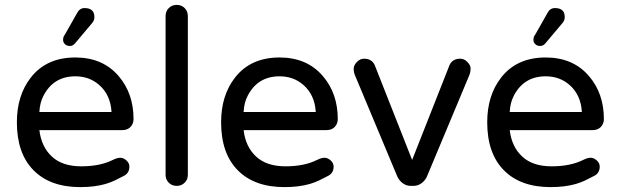

<svg xmlns="http://www.w3.org/2000/svg" viewBox="-20 -755 2533 785"><path d="M441 -101Q459 -110 472 -110Q485 -110 497 -99Q509 -88 509 -74Q509 -48 487.5 -36.5Q466 -25 449 -17Q432 -9 412 -3Q367 10 308 10Q185 10 117 -59Q49 -128 49 -255Q49 -365 106 -438Q170 -520 288 -520Q400 -520 465 -444Q526 -373 526 -268Q526 -249 513.5 -236Q501 -223 480 -223H141Q149 -155 192 -115Q235 -75 312 -75Q389 -75 441 -101ZM288 -443Q199 -443 158 -364Q143 -336 141 -297H436Q432 -368 384 -409Q344 -443 288 -443ZM296 -703Q306 -722 326 -722Q366 -722 366 -685Q366 -671 356 -660L287 -578Q278 -567 265.5 -567Q253 -567 245.5 -574.5Q238 -582 238 -591Q238 -606 245 -613Z M748 -689V-40Q748 -21 735 -8Q722 5 702.5 5Q683 5 670 -8Q657 -21 657 -40V-689Q657 -709 670 -722Q683 -735 702.5 -735Q722 -735 735 -722Q748 -709 748 -689Z M1276 -101Q1294 -110 1307 -110Q1320 -110 1332 -99Q1344 -88 1344 -74Q1344 -48 1322.5 -36.5Q1301 -25 1284 -17Q1267 -9 1247 -3Q1202 10 1143 10Q1020 10 952 -59Q884 -128 884 -255Q884 -365 941 -438Q1005 -520 1123 -520Q1235 -520 1300 -444Q1361 -373 1361 -268Q1361 -249 1348.5 -236Q1336 -223 1315 -223H976Q984 -155 1027 -115Q1070 -75 1147 -75Q1224 -75 1276 -101ZM1123 -443Q1034 -443 993 -364Q978 -336 976 -297H1271Q1267 -368 1219 -409Q1179 -443 1123 -443Z M1818 -489Q1830 -515 1862 -515Q1878 -515 1891 -501.5Q1904 -488 1904 -476Q1904 -460 1899 -448L1725 -32Q1718 -17 1703.5 -6Q1689 5 1670 5H1660Q1641 5 1626.5 -6Q1612 -17 1605 -32L1431 -448Q1426 -460 1426 -474Q1426 -488 1439 -501.5Q1452 -515 1468 -515Q1500 -515 1512 -489L1665 -101Z M2364 -101Q2382 -110 2395 -110Q2408 -110 2420 -99Q2432 -88 2432 -74Q2432 -48 2410.5 -36.5Q2389 -25 2372 -17Q2355 -9 2335 -3Q2290 10 2231 10Q2108 10 2040 -59Q1972 -128 1972 -255Q1972 -365 2029 -438Q2093 -520 2211 -520Q2323 -520 2388 -444Q2449 -373 2449 -268Q2449 -249 2436.5 -236Q2424 -223 2403 -223H2064Q2072 -155 2115 -115Q2158 -75 2235 -75Q2312 -75 2364 -101ZM2211 -443Q2122 -443 2081 -364Q2066 -336 2064 -297H2359Q2355 -368 2307 -409Q2267 -443 2211 -443ZM2219 -703Q2229 -722 2249 -722Q2289 -722 2289 -685Q2289 -671 2279 -660L2210 -578Q2201 -567 2188.5 -567Q2176 -567 2168.5 -574.5Q2161 -582 2161 -591Q2161 -606 2168 -613Z"/></svg>

Font: Varela Round
Style: Regular
Weight: 400
Designer: Joe Prince
Foundry: Joe Prince
Version: Version 1.000